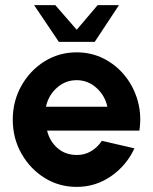

<svg xmlns="http://www.w3.org/2000/svg" viewBox="-20 -719 600 752"><path d="M280 13Q211 13 154.2 -22.5Q97.5 -58 63.8 -117.8Q30 -177.5 30 -250.5Q30 -323 63.8 -383Q97.5 -443 154.2 -478.5Q211 -514 280 -514Q338.5 -514 387.2 -489Q436 -464 470.2 -421Q504.5 -378 519.8 -323Q535 -268 526 -207.5H164.5Q174 -167 204.2 -139.8Q234.5 -112.5 280 -112Q310.5 -111.5 336.2 -126.5Q362 -141.5 379 -167.5L506.5 -138Q476 -71.5 415.5 -29.2Q355 13 280 13ZM160 -301H400.5Q391 -345 357.5 -375Q324 -405 280 -405Q236 -405 202.8 -375.2Q169.5 -345.5 160 -301ZM210.5 -555 113.5 -699H196.5L280.5 -602.5L362.5 -699H446L351 -555Z"/></svg>

Font: Urbanist
Style: Bold
Weight: 700
Designer: Corey Hu
Foundry: Corey Hu
Version: Version 1.330; ttfautohint (v1.8.4.7-5d5b)